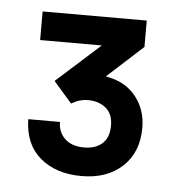

<svg xmlns="http://www.w3.org/2000/svg" viewBox="-37 -735 390 428"><g transform="rotate(5 158.5 -521.0)"><path d="M160 -342Q103 -342 67.5 -372Q32 -402 31 -458H102Q102 -435 117.5 -420.5Q133 -406 160 -406Q186 -406 201 -419.5Q216 -433 216 -460Q216 -486 200 -499Q184 -512 160 -512Q151 -512 142 -509.5Q133 -507 123 -501L82 -548L180 -636H42V-700H275V-641L195 -568Q238 -561 262 -531.5Q286 -502 286 -461Q286 -406 251.5 -374Q217 -342 160 -342Z"/></g></svg>

Font: Rethink Sans SemiBold
Style: Regular
Weight: 600
Designer: The Rethink Sans project authors (Hans Thiessen). DM Sans designed by Colophon Foundry.
Foundry: Rethink Communications LLC
Version: Version 1.001